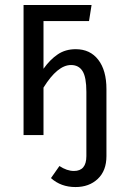

<svg xmlns="http://www.w3.org/2000/svg" viewBox="-20 -546 491 776"><path d="M286.1 -347.2Q344.2 -347.2 377.2 -304.4Q410.2 -261.7 410.2 -186V85Q410.2 144 375.2 177Q340.3 210 285.2 210Q226.1 210 186 173.8L220.2 125Q250.5 145 278.8 145Q329.1 145 329.1 85V-174.8Q329.1 -233.9 313.7 -258.5Q298.3 -283.2 267.1 -283.2Q212.4 -283.2 155.8 -191.9V0H75.2V-525.9H350.1L339.8 -460.9H155.8V-268.1Q182.6 -305.7 213.6 -326.4Q244.6 -347.2 286.1 -347.2Z"/></svg>

Font: Fira Sans Compressed Book
Style: Regular
Weight: 350
Width: 1
Designer: Carrois Corporate & Edenspiekermann AG
Foundry: Carrois Corporate GbR & Edenspiekermann AG
Version: Version 4.203;PS 004.203;hotconv 1.0.88;makeotf.lib2.5.64775